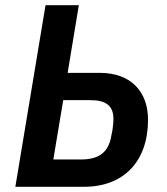

<svg xmlns="http://www.w3.org/2000/svg" viewBox="-20 -718 640 738"><path d="M185 -105 223 -333H328C388 -333 416 -311 416 -261C416 -246 414 -231 412 -216L408 -197C398 -134 362 -105 291 -105ZM39 0H303C454 0 549 -96 549 -258C549 -363 486 -438 363 -438H240L283 -698H155Z"/></svg>

Font: IBM Plex Mono SmBld
Style: Italic
Weight: 600
Italic angle: -9.5°
Monospace: yes
Designer: Mike Abbink, Paul van der Laan, Pieter van Rosmalen
Foundry: Bold Monday
Version: Version 2.004